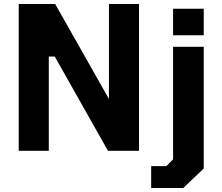

<svg xmlns="http://www.w3.org/2000/svg" viewBox="-20 -757 1113 964"><path d="M74 0V-737H257L527 -260V-737H678V0H522L255 -473H225V0ZM849 -580V-713H1003V-580ZM739 187V77H815L849 43V-522H1003V89L900 187Z"/></svg>

Font: Tomorrow SemiBold
Style: Regular
Weight: 600
Designer: Tony de Marco, Monica Rizzolli
Foundry: Just in Type
Version: Version 2.002